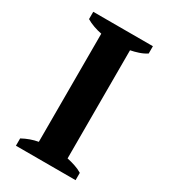

<svg xmlns="http://www.w3.org/2000/svg" viewBox="-167 -742 723 822"><g transform="rotate(30 194.5 -331.0)"><path d="M341.8 0H46.9V-36.1Q84.5 -56.6 123.5 -63.5V-598.1Q104.5 -601.6 83.7 -608.9Q63 -616.2 46.9 -626V-662.1H341.8V-626Q325.2 -615.2 304.7 -608.4Q284.2 -601.6 265.6 -598.1V-63.5Q284.2 -59.6 304.7 -53Q325.2 -46.4 341.8 -36.1Z"/></g></svg>

Font: PT Astra Serif
Style: Bold
Weight: 700
Designer: A.Korolkova, I. Chaeva
Foundry: ParaType Ltd
Version: Version 1.002